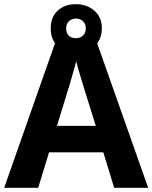

<svg xmlns="http://www.w3.org/2000/svg" viewBox="-20 -900 730 920"><path d="M527 0 475 -170H215L163 0H0L252 -717H437L690 0ZM387 -463Q382 -480 374 -506Q366 -532 358 -559Q350 -586 345 -606Q340 -586 331.5 -556.5Q323 -527 315.5 -500.5Q308 -474 304 -463L253 -297H439ZM344 -648Q290 -648 256.5 -679Q223 -710 223 -764Q223 -818 256.5 -849Q290 -880 344 -880Q396 -880 432 -849Q468 -818 468 -765Q468 -710 432.5 -679Q397 -648 344 -648ZM344 -717Q364 -717 377.5 -729.5Q391 -742 391 -764Q391 -786 377.5 -798.5Q364 -811 344 -811Q324 -811 310.5 -798.5Q297 -786 297 -764Q297 -742 309 -729.5Q321 -717 344 -717Z"/></svg>

Font: Noto Sans Myanmar
Style: Bold
Weight: 700
Designer: Monotype Design Team
Foundry: Monotype Imaging Inc.
Version: Version 2.107; ttfautohint (v1.8.4.7-5d5b)